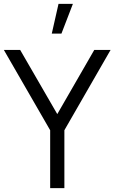

<svg xmlns="http://www.w3.org/2000/svg" viewBox="-20 -980 596 1000"><path d="M284.8 -960 249.7 -805H300L359.7 -960ZM241.3 0V-301.7L0 -720H85L278.3 -385.7L471 -720H556L315.3 -301.7V0Z"/></svg>

Font: Hauora
Style: Regular
Weight: 400
Designer: Wayne Shih
Foundry: WCYS
Version: Version 1.001